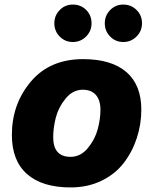

<svg xmlns="http://www.w3.org/2000/svg" viewBox="-20 -807 671 841"><path d="M213 -206Q213 -120 289 -120Q333 -120 364.5 -158Q396 -196 408 -241Q420 -286 420 -326Q420 -368 400 -391Q380 -414 343 -414Q299 -414 267.5 -375.5Q236 -337 224.5 -292Q213 -247 213 -206ZM32 -216Q32 -351 115 -449.5Q198 -548 344 -548Q468 -548 533.5 -491.5Q599 -435 599 -327Q599 -262 579 -201.5Q559 -141 521.5 -92.5Q484 -44 424 -15Q364 14 289 14Q165 14 98.5 -44.5Q32 -103 32 -216ZM299 -787Q334 -787 357.5 -763.5Q381 -740 381 -705Q381 -671 357 -647Q333 -623 299 -623Q265 -623 241.5 -647Q218 -671 218 -705Q218 -739 241.5 -763Q265 -787 299 -787ZM602 -705Q602 -671 578 -647Q554 -623 520 -623Q486 -623 462.5 -647Q439 -671 439 -705Q439 -739 462.5 -763Q486 -787 520 -787Q554 -787 578 -763.5Q602 -740 602 -705Z"/></svg>

Font: Nacelle Heavy
Style: Italic
Weight: 800
Italic angle: -12°
Designer: Sora Sagano
Foundry: Sora Sagano
Version: Version 1.000;FEAKit 1.0